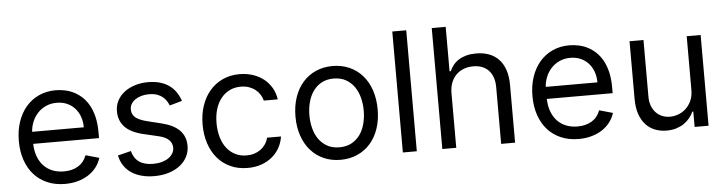

<svg xmlns="http://www.w3.org/2000/svg" viewBox="-46 -933 4343 1150"><g transform="rotate(-5 2125.5 -357.5)"><path d="M305.4 11.4Q246.4 11.4 199.2 -8.9Q152 -29.1 119.1 -65.9Q86.3 -102.6 68.7 -154.1Q51.1 -205.6 51.1 -268.5Q51.1 -331.3 68.7 -383.5Q86.3 -435.7 118.6 -473.4Q150.9 -511 196.2 -531.8Q241.5 -552.6 296.9 -552.6Q325.3 -552.6 353.7 -546.5Q382.1 -540.5 408.2 -527Q434.3 -513.5 456.7 -492.4Q479 -471.2 495.7 -440.9Q512.4 -410.5 521.8 -370.6Q531.2 -330.6 531.2 -279.8V-244.3H135.3Q136.7 -200.6 149.7 -166.9Q162.6 -133.2 185 -110.3Q207.4 -87.4 237.9 -75.6Q268.5 -63.9 305.4 -63.9Q354.8 -63.9 390.3 -85.2Q425.8 -106.5 441.8 -149.1L522.7 -126.4Q513.1 -95.5 493.6 -70.1Q474.1 -44.7 446 -26.6Q418 -8.5 382.5 1.4Q346.9 11.4 305.4 11.4ZM446 -316.8Q446 -351.6 435.5 -380.9Q425.1 -410.2 405.5 -431.6Q386 -453.1 358.5 -465.2Q331 -477.3 296.9 -477.3Q261 -477.3 232.1 -464.1Q203.1 -451 182.4 -428.8Q161.6 -406.6 149.5 -377.7Q137.4 -348.7 135.3 -316.8Z M970.2 -402Q964.8 -416.2 956 -430Q947.1 -443.9 933.2 -455.1Q919.4 -466.3 899.5 -473.2Q879.6 -480.1 852.3 -480.1Q827.4 -480.1 805.9 -474.1Q784.4 -468 769 -457.2Q753.6 -446.4 744.7 -431.6Q735.8 -416.9 735.8 -399.1Q735.8 -383.5 741.3 -371.3Q746.8 -359 758.3 -349.6Q769.9 -340.2 787.6 -332.9Q805.4 -325.6 829.5 -319.6L910.5 -299.7Q983.7 -282 1019.5 -245.6Q1055.4 -209.2 1055.4 -152Q1055.4 -116.8 1040 -86.8Q1024.5 -56.8 996.4 -35Q968.4 -13.1 929.2 -0.9Q889.9 11.4 842.3 11.4Q800.4 11.4 765.6 2.1Q730.8 -7.1 704.2 -25Q677.6 -43 660 -69.4Q642.4 -95.9 634.9 -130.7L714.5 -150.6Q725.9 -106.2 757.5 -84.3Q789.1 -62.5 840.9 -62.5Q870.4 -62.5 894 -69.2Q917.6 -76 934.1 -87.5Q950.6 -99.1 959.7 -114.7Q968.8 -130.3 968.8 -147.7Q968.8 -176.1 949 -195.5Q929.3 -214.8 887.8 -224.4L796.9 -245.7Q721.9 -263.5 687 -301Q652 -338.4 652 -394.9Q652 -429.7 667.1 -458.6Q682.2 -487.6 709 -508.3Q735.8 -529.1 772.5 -540.8Q809.3 -552.6 852.3 -552.6Q892.8 -552.6 924.4 -543.3Q956 -534.1 979.6 -517Q1003.2 -500 1019.4 -476.2Q1035.5 -452.4 1045.5 -423.3Z M1403.4 11.4Q1345.9 11.4 1300.1 -9.6Q1254.3 -30.5 1222.3 -68Q1190.3 -105.5 1173.3 -157.1Q1156.2 -208.8 1156.2 -269.9Q1156.2 -332.4 1173.8 -384.2Q1191.4 -436.1 1223.7 -473.5Q1256 -511 1301.3 -531.8Q1346.6 -552.6 1402 -552.6Q1445.3 -552.6 1482.4 -540.3Q1519.5 -528.1 1547.8 -505.7Q1576 -483.3 1594.3 -451.9Q1612.6 -420.5 1617.9 -382.1H1534.1Q1529.5 -400.9 1518.8 -418Q1508.2 -435 1491.7 -448.3Q1475.1 -461.6 1453.1 -469.5Q1431.1 -477.3 1403.4 -477.3Q1366.8 -477.3 1336.6 -462.7Q1306.5 -448.2 1285 -421.3Q1263.5 -394.5 1251.8 -356.9Q1240.1 -319.2 1240.1 -272.7Q1240.1 -225.5 1251.6 -186.8Q1263.1 -148.1 1284.4 -120.9Q1305.8 -93.8 1335.9 -78.8Q1366.1 -63.9 1403.4 -63.9Q1427.9 -63.9 1449.2 -70.5Q1470.5 -77.1 1487.4 -89.3Q1504.3 -101.6 1516.3 -119.1Q1528.4 -136.7 1534.1 -159.1H1617.9Q1612.6 -122.9 1595.3 -91.8Q1578.1 -60.7 1550.6 -37.8Q1523.1 -14.9 1486 -1.8Q1448.9 11.4 1403.4 11.4Z M1961.6 11.4Q1906.2 11.4 1860.8 -8.9Q1815.3 -29.1 1782.8 -65.9Q1750.4 -102.6 1732.4 -154.7Q1714.5 -206.7 1714.5 -269.9Q1714.5 -333.8 1732.4 -386Q1750.4 -438.2 1782.8 -475.1Q1815.3 -512.1 1860.8 -532.3Q1906.2 -552.6 1961.6 -552.6Q2017 -552.6 2062.7 -532.3Q2108.3 -512.1 2140.8 -475.1Q2173.3 -438.2 2191.1 -386Q2208.8 -333.8 2208.8 -269.9Q2208.8 -206.7 2191.1 -154.7Q2173.3 -102.6 2140.8 -65.9Q2108.3 -29.1 2062.7 -8.9Q2017 11.4 1961.6 11.4ZM1961.6 -63.9Q2003.9 -63.9 2034.6 -80.8Q2065.3 -97.7 2085.4 -125.9Q2105.5 -154.1 2115.2 -191.6Q2125 -229 2125 -269.9Q2125 -311.1 2115.2 -348.5Q2105.5 -386 2085.4 -414.6Q2065.3 -443.2 2034.6 -460.2Q2003.9 -477.3 1961.6 -477.3Q1919.7 -477.3 1888.8 -460.2Q1858 -443.2 1837.9 -414.6Q1817.8 -386 1808.1 -348.5Q1798.3 -311.1 1798.3 -269.9Q1798.3 -229 1808.1 -191.6Q1817.8 -154.1 1837.9 -125.9Q1858 -97.7 1888.8 -80.8Q1919.7 -63.9 1961.6 -63.9Z M2420.5 0H2336.6V-727.3H2420.5Z M2657.7 0H2573.9V-727.3H2657.7V-460.2H2664.8Q2674.4 -481.5 2688.6 -498.6Q2702.8 -515.6 2722.5 -527.5Q2742.2 -539.4 2767.6 -546Q2793 -552.6 2825.3 -552.6Q2867.2 -552.6 2901.5 -540.1Q2935.7 -527.7 2960.2 -502.1Q2984.7 -476.6 2998 -437.9Q3011.4 -399.1 3011.4 -346.6V0H2927.6V-340.9Q2927.6 -373.6 2918.9 -398.8Q2910.2 -424 2893.8 -441.6Q2877.5 -459.2 2854 -468.2Q2830.6 -477.3 2801.1 -477.3Q2770.2 -477.3 2744 -467.3Q2717.7 -457.4 2698.5 -438.4Q2679.3 -419.4 2668.5 -391.7Q2657.7 -364 2657.7 -328.1Z M3393.5 11.4Q3334.5 11.4 3287.3 -8.9Q3240.1 -29.1 3207.2 -65.9Q3174.4 -102.6 3156.8 -154.1Q3139.2 -205.6 3139.2 -268.5Q3139.2 -331.3 3156.8 -383.5Q3174.4 -435.7 3206.7 -473.4Q3239 -511 3284.3 -531.8Q3329.5 -552.6 3384.9 -552.6Q3413.4 -552.6 3441.8 -546.5Q3470.2 -540.5 3496.3 -527Q3522.4 -513.5 3544.7 -492.4Q3567.1 -471.2 3583.8 -440.9Q3600.5 -410.5 3609.9 -370.6Q3619.3 -330.6 3619.3 -279.8V-244.3H3223.4Q3224.8 -200.6 3237.7 -166.9Q3250.7 -133.2 3273.1 -110.3Q3295.5 -87.4 3326 -75.6Q3356.5 -63.9 3393.5 -63.9Q3442.8 -63.9 3478.3 -85.2Q3513.8 -106.5 3529.8 -149.1L3610.8 -126.4Q3601.2 -95.5 3581.7 -70.1Q3562.1 -44.7 3534.1 -26.6Q3506 -8.5 3470.5 1.4Q3435 11.4 3393.5 11.4ZM3534.1 -316.8Q3534.1 -351.6 3523.6 -380.9Q3513.1 -410.2 3493.6 -431.6Q3474.1 -453.1 3446.6 -465.2Q3419 -477.3 3384.9 -477.3Q3349.1 -477.3 3320.1 -464.1Q3291.2 -451 3270.4 -428.8Q3249.6 -406.6 3237.6 -377.7Q3225.5 -348.7 3223.4 -316.8Z M4090.9 -545.5H4174.7V0H4090.9V-92.3H4085.2Q4075.6 -71.7 4060.7 -53.4Q4045.8 -35.2 4025.6 -21.8Q4005.3 -8.5 3979.8 -0.7Q3954.2 7.1 3923.3 7.1Q3884.9 7.1 3852.6 -5.5Q3820.3 -18.1 3796.9 -43.7Q3773.4 -69.2 3760.3 -108Q3747.2 -146.7 3747.2 -198.9V-545.5H3831V-204.5Q3831 -174.7 3839.8 -150.6Q3848.7 -126.4 3864.5 -109.4Q3880.3 -92.3 3902.3 -83.1Q3924.4 -73.9 3950.3 -73.9Q3973.7 -73.9 3998.6 -82.7Q4023.4 -91.6 4044 -110.1Q4064.6 -128.6 4077.8 -156.6Q4090.9 -184.7 4090.9 -223Z"/></g></svg>

Font: Interop
Style: Regular
Weight: 400
Designer: Rasmus Andersson, Google, Jang Haemin
Foundry: jhaemin
Version: Version 1.008